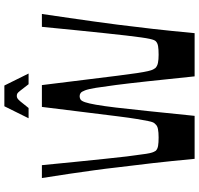

<svg xmlns="http://www.w3.org/2000/svg" viewBox="-36 -876 912 880"><g transform="rotate(-90 420.0 -436.0)"><path d="M132 0Q122 -106 112.5 -190.5Q103 -275 93 -353Q87 -407 79.5 -461Q72 -515 63.5 -573.5Q55 -632 44 -700H103Q111 -616 118.5 -543Q126 -470 132 -411.5Q138 -353 143 -311Q149 -270 152 -244.5Q155 -219 158 -206Q161 -193 164 -187Q167 -181 169 -178Q177 -170 191.5 -167.5Q206 -165 230 -165Q253 -165 268.5 -168Q284 -171 291 -180Q296 -184 299 -190.5Q302 -197 305.5 -214Q309 -231 314.5 -264Q320 -297 327 -353Q334 -409 344.5 -494Q355 -579 370 -700H470Q485 -579 495.5 -494Q506 -409 513 -353Q520 -297 525 -264Q530 -231 534 -214Q538 -197 541.5 -190.5Q545 -184 548 -180Q557 -171 572 -168Q587 -165 609 -165Q634 -165 648.5 -167.5Q663 -170 671 -178Q674 -181 676.5 -187Q679 -193 682 -206.5Q685 -220 688.5 -245Q692 -270 697 -312Q702 -354 708 -412Q714 -470 721.5 -543Q729 -616 737 -700H796Q786 -632 777.5 -573.5Q769 -515 761.5 -461Q754 -407 747 -353Q737 -275 727.5 -190.5Q718 -106 708 0H510Q497 -126 487.5 -214Q478 -302 470.5 -360Q463 -418 457.5 -452Q452 -486 446 -502Q440 -518 433.5 -522.5Q427 -527 419 -527Q410 -527 403.5 -522.5Q397 -518 391.5 -502Q386 -486 380 -452Q374 -418 367 -360Q360 -302 351 -214Q342 -126 329 0ZM318 -761 373 -872H468L523 -761H474Q453 -788 444.5 -799Q436 -810 431.5 -812.5Q427 -815 420 -815Q415 -815 410 -812.5Q405 -810 395.5 -799Q386 -788 365 -761Z"/></g></svg>

Font: Ojuju SemiBold
Style: Regular
Weight: 600
Designer: Chisaokwu Joboson, Mirko Velimirovic
Foundry: Udi Foundry
Version: Version 1.000